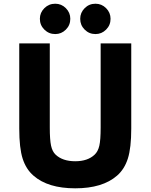

<svg xmlns="http://www.w3.org/2000/svg" viewBox="-20 -1000 809 1032"><path d="M276.9 -816.9Q242.7 -816.9 218.5 -840.8Q194.3 -864.7 194.3 -898.9Q194.3 -932.1 218.5 -956.1Q242.7 -980 276.9 -980Q310.1 -980 334 -956.1Q357.9 -932.1 357.9 -898.9Q357.9 -864.7 334 -840.8Q310.1 -816.9 276.9 -816.9ZM493.2 -816.9Q459 -816.9 435.1 -840.8Q411.1 -864.7 411.1 -898.9Q411.1 -932.1 435.1 -956.1Q459 -980 493.2 -980Q526.4 -980 550.3 -956.1Q574.2 -932.1 574.2 -898.9Q574.2 -864.7 550.3 -840.8Q526.4 -816.9 493.2 -816.9ZM160.2 -55.7Q120.1 -90.3 101.8 -147.2Q83.5 -204.1 83.5 -309.1V-766.6H247.6V-314.5Q247.6 -249 254.4 -217.3Q261.2 -185.5 278.8 -168.9Q316.4 -133.3 384.3 -133.3Q451.7 -133.3 488.8 -168.9Q506.8 -186 513.9 -216.8Q521 -247.6 521 -314.5V-766.6H685.5V-309.1Q685.5 -205.1 667.2 -147.7Q648.9 -90.3 608.9 -55.7Q530.8 12.2 384.3 12.2Q237.8 12.2 160.2 -55.7Z"/></svg>

Font: Acari Sans Neue Black
Style: Regular
Weight: 900
Designer: Alfredo Marco Pradil
Foundry: Alfredo Marco Pradil
Version: Version 1.045;June 16, 2019;FontCreator 11.5.0.2425 64-bit; 